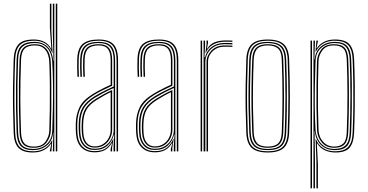

<svg xmlns="http://www.w3.org/2000/svg" viewBox="-20 -820 1992 1040"><path d="M290.2 0H282.2V-800H290.2ZM274.2 0H266.2L269 -102H267.5Q263.8 -55.2 232.8 -31Q201.8 -6.8 159.2 -6.8Q113.2 -6.8 92.6 -29Q72 -51.2 70 -101.5Q67.5 -169 66.6 -232.1Q65.8 -295.2 66.6 -359.9Q67.5 -424.5 70 -496.5Q72 -548.5 94.1 -570.9Q116.2 -593.2 166 -593.2Q211 -593.2 237.5 -566.8Q264 -540.2 267.8 -491H269.8L266.2 -639.5V-800H274.2ZM160.2 -13.2Q187.2 -13.2 210.1 -24Q233 -34.8 247.4 -56.5Q261.8 -78.2 263 -111Q265.2 -167.2 266.5 -232.1Q267.8 -297 267.1 -362.1Q266.5 -427.2 263 -484Q261 -517 249.5 -539.9Q238 -562.8 217.8 -574.8Q197.5 -586.8 169.2 -586.8Q123.2 -586.8 101.5 -566.5Q79.8 -546.2 78 -497Q75.5 -423.8 74.6 -359Q73.8 -294.2 74.6 -231.6Q75.5 -169 78 -102Q80 -54.5 99 -33.9Q118 -13.2 160.2 -13.2ZM162.5 -19.5Q123.2 -19.5 105.5 -38.6Q87.8 -57.8 86 -101.5Q83.5 -166 82.6 -227.4Q81.8 -288.8 82.5 -354.4Q83.2 -420 86 -496.8Q87.8 -541.5 107.1 -561Q126.5 -580.5 169.5 -580.5Q209.2 -580.5 231.2 -555.2Q253.2 -530 255 -483.8Q257.2 -428.2 257.9 -362.1Q258.5 -296 257.9 -230.6Q257.2 -165.2 255.2 -111.2Q254.2 -78.2 232.8 -48.9Q211.2 -19.5 162.5 -19.5ZM163 -26Q207.5 -26 226.8 -53.5Q246 -81 247 -111.5Q249 -165.2 249.8 -229.6Q250.5 -294 250 -359.8Q249.5 -425.5 247 -483.5Q245.2 -526.5 225.5 -550.2Q205.8 -574 169.8 -574Q130.5 -574 113 -556Q95.5 -538 94 -496.5Q89.8 -378 90.1 -285.4Q90.5 -192.8 94 -102.5Q95.5 -61.8 111.5 -43.9Q127.5 -26 163 -26ZM158.2 6Q104.8 6 80.5 -18.9Q56.2 -43.8 54 -101Q51.5 -168.8 50.6 -231.8Q49.8 -294.8 50.6 -359.5Q51.5 -424.2 54 -496.8Q56 -552 79.4 -579Q102.8 -606 163 -606Q195.5 -606 219.9 -593.5Q244.2 -581 256.2 -556.5H258.2L250.2 -668V-800H258.2V-654.5L264.8 -534H262.8Q248.5 -570.5 223.6 -585Q198.8 -599.5 165 -599.5Q111.8 -599.5 87.9 -575.9Q64 -552.2 62 -497.8Q59.2 -422.8 58.4 -357.4Q57.5 -292 58.5 -229.6Q59.5 -167.2 62 -101.2Q64 -47.2 86.8 -23.9Q109.5 -0.5 159.8 -0.5Q194 -0.5 220.4 -15.4Q246.8 -30.2 261.2 -58.8H263.5L258.2 0H250.2V-4.2L258 -41.2H256Q242.8 -20.5 217.8 -7.2Q192.8 6 158.2 6Z M611.5 0V-492Q611.5 -549.5 589 -574.5Q566.5 -599.5 514.5 -599.5Q461 -599.5 434.9 -577.6Q408.8 -555.8 406.5 -501.8Q405.5 -479.8 405.9 -454.5Q406.2 -429.2 407.5 -404H399.5Q398.2 -429.8 397.9 -454.9Q397.5 -480 398.5 -502Q400.8 -560 429.1 -583Q457.5 -606 514.5 -606Q552 -606 575.1 -594.5Q598.2 -583 608.9 -557.9Q619.5 -532.8 619.5 -492V0ZM492.5 -14.2Q526 -14.2 549 -29.6Q572 -45 583.9 -68.5Q595.8 -92 595.8 -116.5V-343.5Q566.2 -330.5 540.4 -316.9Q514.5 -303.2 496.2 -292Q453.2 -265.5 434.5 -233.6Q415.8 -201.8 414.5 -150Q414.2 -134 414.4 -123.1Q414.5 -112.2 415.5 -96.8Q418.5 -56.5 438.8 -35.4Q459 -14.2 492.5 -14.2ZM492.5 -20.5Q461.8 -20.5 444 -40.6Q426.2 -60.8 423.5 -97.8Q422.2 -115.5 422.2 -125.4Q422.2 -135.2 422.5 -149.5Q423.8 -199.8 441.5 -230Q459.2 -260.2 500.8 -285.8Q520 -297.5 542.6 -310Q565.2 -322.5 587.5 -332.5V-116.5Q587.5 -94 577 -71.9Q566.5 -49.8 545.5 -35.1Q524.5 -20.5 492.5 -20.5ZM492.5 -27Q519.8 -27 539.1 -39.9Q558.5 -52.8 569 -73.2Q579.5 -93.8 579.5 -116.5V-320.8Q559.2 -311.2 541.5 -301Q523.8 -290.8 504.5 -279Q465 -254.8 448.4 -225.9Q431.8 -197 430.5 -149.2Q430.2 -136.8 430.2 -126Q430.2 -115.2 431.5 -97.5Q434 -63.8 449.8 -45.4Q465.5 -27 492.5 -27ZM492.5 5Q448 5 421.6 -20.9Q395.2 -46.8 391.5 -96Q390.5 -111 390.4 -123.1Q390.2 -135.2 390.5 -151Q391.8 -201 410.8 -239.5Q429.8 -278 483.8 -311.2Q497 -319.2 512 -327.5Q527 -335.8 543.9 -344.1Q560.8 -352.5 579.5 -360.8V-492Q579.5 -535 564.5 -554.5Q549.5 -574 514.5 -574Q476.2 -574 458.1 -556.8Q440 -539.5 438.5 -500.5Q437.5 -478.5 437.9 -454.2Q438.2 -430 439.5 -404H431.5Q430 -433 429.9 -457Q429.8 -481 430.5 -500.8Q432.2 -542.5 451.9 -561.5Q471.5 -580.5 514.5 -580.5Q553.5 -580.5 570.5 -559.5Q587.5 -538.5 587.5 -492V-355.8Q558.8 -343 532 -329.4Q505.2 -315.8 487.8 -304.8Q441.5 -276.2 420.6 -241.1Q399.8 -206 398.5 -150.8Q398.2 -135 398.4 -123.4Q398.5 -111.8 399.5 -96.2Q403 -50.5 427.1 -26Q451.2 -1.5 492.5 -1.5Q534.8 -1.5 557.4 -20Q580 -38.5 592.5 -67.2H594.5L587.2 -20.5V0H579.2V-13.8L587.2 -44.5H585.2Q569 -18 546.8 -6.5Q524.5 5 492.5 5ZM595.2 0V-29.5L599 -90.8H597Q587.8 -54.8 562.1 -31.2Q536.5 -7.8 492.5 -7.8Q454 -7.8 432.2 -31.4Q410.5 -55 407.5 -96.8Q406.5 -113 406.4 -124.1Q406.2 -135.2 406.5 -150.2Q407.8 -204.2 427.6 -237.6Q447.5 -271 492.2 -298.5Q504.8 -306.2 520.4 -314.8Q536 -323.2 555 -332.6Q574 -342 595.8 -351.8V-492Q595.8 -542 576.9 -564.4Q558 -586.8 514.5 -586.8Q467 -586.8 445.8 -566.6Q424.5 -546.5 422.5 -501Q421.8 -482.8 421.9 -457.6Q422 -432.5 423.5 -404H415.5Q414 -432.2 413.9 -457.1Q413.8 -482 414.5 -501.2Q416.5 -550.5 439.9 -571.9Q463.2 -593.2 514.5 -593.2Q562.2 -593.2 582.9 -569.5Q603.5 -545.8 603.5 -492V0Z M937.8 0V-492Q937.8 -549.5 915.2 -574.5Q892.8 -599.5 840.8 -599.5Q787.2 -599.5 761.1 -577.6Q735 -555.8 732.8 -501.8Q731.8 -479.8 732.1 -454.5Q732.5 -429.2 733.8 -404H725.8Q724.5 -429.8 724.1 -454.9Q723.8 -480 724.8 -502Q727 -560 755.4 -583Q783.8 -606 840.8 -606Q878.2 -606 901.4 -594.5Q924.5 -583 935.1 -557.9Q945.8 -532.8 945.8 -492V0ZM818.8 -14.2Q852.2 -14.2 875.2 -29.6Q898.2 -45 910.1 -68.5Q922 -92 922 -116.5V-343.5Q892.5 -330.5 866.6 -316.9Q840.8 -303.2 822.5 -292Q779.5 -265.5 760.8 -233.6Q742 -201.8 740.8 -150Q740.5 -134 740.6 -123.1Q740.8 -112.2 741.8 -96.8Q744.8 -56.5 765 -35.4Q785.2 -14.2 818.8 -14.2ZM818.8 -20.5Q788 -20.5 770.2 -40.6Q752.5 -60.8 749.8 -97.8Q748.5 -115.5 748.5 -125.4Q748.5 -135.2 748.8 -149.5Q750 -199.8 767.8 -230Q785.5 -260.2 827 -285.8Q846.2 -297.5 868.9 -310Q891.5 -322.5 913.8 -332.5V-116.5Q913.8 -94 903.2 -71.9Q892.8 -49.8 871.8 -35.1Q850.8 -20.5 818.8 -20.5ZM818.8 -27Q846 -27 865.4 -39.9Q884.8 -52.8 895.2 -73.2Q905.8 -93.8 905.8 -116.5V-320.8Q885.5 -311.2 867.8 -301Q850 -290.8 830.8 -279Q791.2 -254.8 774.6 -225.9Q758 -197 756.8 -149.2Q756.5 -136.8 756.5 -126Q756.5 -115.2 757.8 -97.5Q760.2 -63.8 776 -45.4Q791.8 -27 818.8 -27ZM818.8 5Q774.2 5 747.9 -20.9Q721.5 -46.8 717.8 -96Q716.8 -111 716.6 -123.1Q716.5 -135.2 716.8 -151Q718 -201 737 -239.5Q756 -278 810 -311.2Q823.2 -319.2 838.2 -327.5Q853.2 -335.8 870.1 -344.1Q887 -352.5 905.8 -360.8V-492Q905.8 -535 890.8 -554.5Q875.8 -574 840.8 -574Q802.5 -574 784.4 -556.8Q766.2 -539.5 764.8 -500.5Q763.8 -478.5 764.1 -454.2Q764.5 -430 765.8 -404H757.8Q756.2 -433 756.1 -457Q756 -481 756.8 -500.8Q758.5 -542.5 778.1 -561.5Q797.8 -580.5 840.8 -580.5Q879.8 -580.5 896.8 -559.5Q913.8 -538.5 913.8 -492V-355.8Q885 -343 858.2 -329.4Q831.5 -315.8 814 -304.8Q767.8 -276.2 746.9 -241.1Q726 -206 724.8 -150.8Q724.5 -135 724.6 -123.4Q724.8 -111.8 725.8 -96.2Q729.2 -50.5 753.4 -26Q777.5 -1.5 818.8 -1.5Q861 -1.5 883.6 -20Q906.2 -38.5 918.8 -67.2H920.8L913.5 -20.5V0H905.5V-13.8L913.5 -44.5H911.5Q895.2 -18 873 -6.5Q850.8 5 818.8 5ZM921.5 0V-29.5L925.2 -90.8H923.2Q914 -54.8 888.4 -31.2Q862.8 -7.8 818.8 -7.8Q780.2 -7.8 758.5 -31.4Q736.8 -55 733.8 -96.8Q732.8 -113 732.6 -124.1Q732.5 -135.2 732.8 -150.2Q734 -204.2 753.9 -237.6Q773.8 -271 818.5 -298.5Q831 -306.2 846.6 -314.8Q862.2 -323.2 881.2 -332.6Q900.2 -342 922 -351.8V-492Q922 -542 903.1 -564.4Q884.2 -586.8 840.8 -586.8Q793.2 -586.8 772 -566.6Q750.8 -546.5 748.8 -501Q748 -482.8 748.1 -457.6Q748.2 -432.5 749.8 -404H741.8Q740.2 -432.2 740.1 -457.1Q740 -482 740.8 -501.2Q742.8 -550.5 766.1 -571.9Q789.5 -593.2 840.8 -593.2Q888.5 -593.2 909.1 -569.5Q929.8 -545.8 929.8 -492V0Z M1082.8 0V-600H1090.8V-571.5L1087.2 -510.2H1090.8Q1099.2 -546 1127.8 -566.8Q1156.2 -587.5 1199 -587.5Q1210.2 -587.5 1220.4 -587.2Q1230.5 -587 1238.8 -586.5V-579.5Q1228.5 -580 1217.8 -580.2Q1207 -580.5 1195.5 -580.5Q1162.5 -580.5 1139.5 -566.5Q1116.5 -552.5 1104.4 -530.5Q1092.2 -508.5 1092.2 -484.5V0ZM1066.8 0V-600H1074.8V0ZM1098.8 0V-484.5Q1098.8 -518.5 1125.1 -546.1Q1151.5 -573.8 1195.2 -573.8Q1205.5 -573.8 1216.8 -573.5Q1228 -573.2 1238.8 -572.8V-566Q1226.8 -566.5 1216 -566.8Q1205.2 -567 1195 -567Q1158 -567 1132.4 -542.9Q1106.8 -518.8 1106.8 -484.5V0ZM1092.8 -533.8 1098.8 -580.5V-600H1106.8V-587.2L1101 -556.5H1102.8Q1119 -582.8 1145 -591.9Q1171 -601 1202 -601Q1210.8 -601 1219.8 -600.8Q1228.8 -600.5 1238.8 -600V-593.2Q1227.8 -593.8 1218.4 -594Q1209 -594.2 1200 -594.2Q1161.5 -594.2 1134.2 -578.5Q1107 -562.8 1094.5 -533.8Z M1430.2 6Q1370.5 6 1343.5 -18.9Q1316.5 -43.8 1314.2 -101Q1311.5 -169.5 1310.5 -232Q1309.5 -294.5 1310.5 -359Q1311.5 -423.5 1314.2 -498Q1316.5 -556 1343.6 -581Q1370.8 -606 1430.2 -606Q1488.5 -606 1516.2 -581.6Q1544 -557.2 1546.2 -498Q1550.2 -387.2 1550.1 -293.5Q1550 -199.8 1546.2 -101Q1544 -43.8 1517 -18.9Q1490 6 1430.2 6ZM1430.2 -0.5Q1486 -0.5 1511.1 -23.9Q1536.2 -47.2 1538.2 -101.2Q1542 -200 1542.1 -293.6Q1542.2 -387.2 1538.2 -497.8Q1536.2 -552.2 1511.1 -575.9Q1486 -599.5 1430.2 -599.5Q1374.5 -599.5 1349.4 -575.9Q1324.2 -552.2 1322.2 -497.8Q1319.5 -424 1318.5 -359.5Q1317.5 -295 1318.5 -232.4Q1319.5 -169.8 1322.2 -101.2Q1324.2 -47.8 1349.2 -24.1Q1374.2 -0.5 1430.2 -0.5ZM1430.2 -6.8Q1378 -6.8 1355.1 -29.1Q1332.2 -51.5 1330.2 -101.5Q1327.5 -170.2 1326.5 -232.4Q1325.5 -294.5 1326.5 -358.8Q1327.5 -423 1330.2 -497.5Q1332.2 -548.2 1355.2 -570.8Q1378.2 -593.2 1430.2 -593.2Q1479.8 -593.2 1504.1 -571.9Q1528.5 -550.5 1530.2 -497.2Q1533 -421 1533.8 -353.5Q1534.5 -286 1533.6 -223.9Q1532.8 -161.8 1530.2 -101.8Q1528.5 -50.8 1505.1 -28.8Q1481.8 -6.8 1430.2 -6.8ZM1430.2 -13.2Q1477.8 -13.2 1499.1 -33.9Q1520.5 -54.5 1522.2 -102Q1526 -201.5 1526.1 -294.1Q1526.2 -386.8 1522.2 -497Q1520.5 -546.2 1498.5 -566.5Q1476.5 -586.8 1430.2 -586.8Q1383 -586.8 1361.6 -566Q1340.2 -545.2 1338.2 -497.2Q1335.5 -423.2 1334.5 -358.9Q1333.5 -294.5 1334.5 -232.1Q1335.5 -169.8 1338.2 -102Q1340.2 -54.5 1361.5 -33.9Q1382.8 -13.2 1430.2 -13.2ZM1430.2 -19.5Q1387 -19.5 1367.5 -38.8Q1348 -58 1346.2 -102.2Q1343.8 -164 1342.6 -224.5Q1341.5 -285 1342.4 -351.5Q1343.2 -418 1346.2 -497.2Q1348 -541.8 1367.6 -561.1Q1387.2 -580.5 1430.2 -580.5Q1473.5 -580.5 1493 -561Q1512.5 -541.5 1514.2 -496.8Q1518.2 -386.2 1518.2 -294.2Q1518.2 -202.2 1514.2 -102.2Q1512.5 -58 1493 -38.8Q1473.5 -19.5 1430.2 -19.5ZM1430.2 -26Q1469 -26 1486.9 -43.6Q1504.8 -61.2 1506.2 -102.5Q1510 -197.5 1510.2 -289.6Q1510.5 -381.8 1506.2 -496.5Q1504.8 -539.8 1486.1 -556.9Q1467.5 -574 1430.2 -574Q1391 -574 1373.5 -556Q1356 -538 1354.2 -497Q1351.2 -417 1350.4 -350.6Q1349.5 -284.2 1350.6 -224.2Q1351.8 -164.2 1354.2 -102.5Q1356 -62.8 1372.9 -44.4Q1389.8 -26 1430.2 -26Z M1694 200V54.5L1689.5 -66H1691.5Q1703.2 -35.8 1730 -18.1Q1756.8 -0.5 1795.2 -0.5Q1843.8 -0.5 1866 -24.1Q1888.2 -47.8 1890.2 -102.2Q1893 -173.5 1893.8 -238.8Q1894.5 -304 1893.6 -367.6Q1892.8 -431.2 1890.2 -497.2Q1888.2 -552.5 1865.6 -576Q1843 -599.5 1792.2 -599.5Q1757.5 -599.5 1731.4 -584.4Q1705.2 -569.2 1691 -541.2H1689L1694 -600H1702L1701.8 -595.8L1694 -558.8H1696Q1709.5 -579.8 1734.6 -592.9Q1759.8 -606 1793.8 -606Q1850.2 -606 1873.2 -579.8Q1896.2 -553.5 1898.2 -497.5Q1901 -426 1901.8 -363.1Q1902.5 -300.2 1901.6 -237.2Q1900.8 -174.2 1898 -101.8Q1896 -47.5 1874.2 -20.8Q1852.5 6 1797.2 6Q1766.2 6 1740.2 -5.6Q1714.2 -17.2 1698 -43.5H1696.2L1702 68V200ZM1662 200V-600H1670V200ZM1678 200V-600H1686L1682.8 -498H1684.8Q1688.2 -544 1718.8 -568.6Q1749.2 -593.2 1793 -593.2Q1840.8 -593.2 1860.6 -570.1Q1880.5 -547 1882.2 -497.2Q1885 -425.8 1885.8 -363Q1886.5 -300.2 1885.6 -237.4Q1884.8 -174.5 1882 -102Q1880.2 -53.5 1860.9 -30.1Q1841.5 -6.8 1794.2 -6.8Q1745.8 -6.8 1717.4 -36Q1689 -65.2 1685.5 -109H1683.8L1686 39.5V200ZM1790.8 -13.2Q1832.5 -13.2 1852.5 -33.5Q1872.5 -53.8 1874.2 -103Q1878 -206.5 1878.1 -301.6Q1878.2 -396.8 1874.2 -497.5Q1872.5 -543.5 1854.4 -565.1Q1836.2 -586.8 1792 -586.8Q1765.5 -586.8 1742.5 -576Q1719.5 -565.2 1705 -543.9Q1690.5 -522.5 1689.2 -490.2Q1687 -430.5 1685.8 -365.6Q1684.5 -300.8 1685.1 -236.8Q1685.8 -172.8 1689.2 -115Q1690.8 -90.8 1702.1 -67.2Q1713.5 -43.8 1735.5 -28.5Q1757.5 -13.2 1790.8 -13.2ZM1790.5 -19.5Q1746.8 -19.5 1722.8 -48.9Q1698.8 -78.2 1697.2 -115Q1695 -173.8 1694.2 -240.1Q1693.5 -306.5 1694.4 -371Q1695.2 -435.5 1697 -488.8Q1698.2 -521.8 1719.5 -551.1Q1740.8 -580.5 1789.8 -580.5Q1829 -580.5 1846.8 -561.2Q1864.5 -542 1866.2 -497.8Q1868.8 -434.2 1869.6 -371.1Q1870.5 -308 1869.8 -242Q1869 -176 1866.2 -103.2Q1864.5 -58.5 1846.9 -39Q1829.2 -19.5 1790.5 -19.5ZM1790.2 -26Q1822.8 -26 1839.8 -42.8Q1856.8 -59.5 1858.2 -103.5Q1862.5 -215.2 1862.1 -311.2Q1861.8 -407.2 1858.2 -497.5Q1856.5 -539.8 1840 -556.9Q1823.5 -574 1789.2 -574Q1745.5 -574 1725.9 -546.8Q1706.2 -519.5 1705.2 -490Q1703.2 -432.5 1702.4 -367.9Q1701.5 -303.2 1702.2 -238.6Q1703 -174 1705.2 -116.5Q1707 -77.2 1730.6 -51.6Q1754.2 -26 1790.2 -26Z"/></svg>

Font: Big Shoulders Inline Text Thin
Style: Regular
Weight: 100
Designer: Patric King
Foundry: XO Type Co
Version: Version 2.002